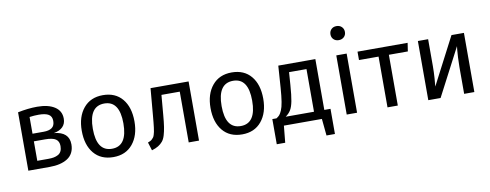

<svg xmlns="http://www.w3.org/2000/svg" viewBox="-72 -1157 4301 1684"><g transform="rotate(-10 2078.0 -315.0)"><path d="M370.1 -286.1Q503.9 -272.9 503.9 -162.1Q503.9 -119.6 487.3 -87.9Q470.7 -56.2 440.4 -37.4Q410.2 -18.6 370.6 -9.3Q331.1 0 282.2 0H91.8V-520Q183.6 -539.1 265.1 -539.1Q362.8 -539.1 419.9 -502.2Q477.1 -465.3 477.1 -396Q477.1 -351.1 449.7 -323.2Q422.4 -295.4 370.1 -286.1ZM266.1 -467.8Q224.6 -467.8 184.1 -461.9V-313H283.2Q331.1 -313 356.9 -331.3Q382.8 -349.6 382.8 -392.1Q382.8 -432.6 354.2 -450.2Q325.7 -467.8 266.1 -467.8ZM282.2 -71.8Q310.1 -71.8 331.1 -75.7Q352.1 -79.6 370.1 -89.4Q388.2 -99.1 397.7 -117.9Q407.2 -136.7 407.2 -164.1Q407.2 -206.5 378.9 -225.8Q350.6 -245.1 284.2 -245.1H184.1V-71.8Z M849.6 -539.1Q960.4 -539.1 1022 -465.1Q1083.5 -391.1 1083.5 -264.2Q1083.5 -139.6 1021 -63.7Q958.5 12.2 848.6 12.2Q737.3 12.2 675.5 -62Q613.8 -136.2 613.8 -263.2Q613.8 -387.7 676.5 -463.4Q739.3 -539.1 849.6 -539.1ZM849.6 -464.8Q712.4 -464.8 712.4 -263.2Q712.4 -62 848.6 -62Q984.9 -62 984.9 -264.2Q984.9 -464.8 849.6 -464.8Z M1272.9 -526.9H1611.8V0H1520V-452.1H1356.9L1341.8 -275.9Q1336.4 -210.9 1330.3 -171.4Q1324.2 -131.8 1314.2 -98.4Q1304.2 -64.9 1287.8 -45.7Q1271.5 -26.4 1248.8 -12.5Q1226.1 1.5 1190.9 12.2L1168 -61Q1180.7 -65.9 1189.5 -70.1Q1198.2 -74.2 1206.3 -82.3Q1214.4 -90.3 1219.2 -96.7Q1224.1 -103 1228.8 -117.9Q1233.4 -132.8 1235.8 -144.5Q1238.3 -156.2 1241.5 -181.4Q1244.6 -206.5 1246.6 -227.1Q1248.5 -247.6 1252 -286.1Z M1996.6 -539.1Q2107.4 -539.1 2168.9 -465.1Q2230.5 -391.1 2230.5 -264.2Q2230.5 -139.6 2168 -63.7Q2105.5 12.2 1995.6 12.2Q1884.3 12.2 1822.5 -62Q1760.7 -136.2 1760.7 -263.2Q1760.7 -387.7 1823.5 -463.4Q1886.2 -539.1 1996.6 -539.1ZM1996.6 -464.8Q1859.4 -464.8 1859.4 -263.2Q1859.4 -62 1995.6 -62Q2131.8 -62 2131.8 -264.2Q2131.8 -464.8 1996.6 -464.8Z M2740.7 -74.2H2795.9V149.9H2720.7L2706.1 0H2367.7L2353 149.9H2277.8V-74.2H2314.9Q2333 -85.9 2342.8 -96.9Q2352.5 -107.9 2364.3 -134.3Q2376 -160.6 2383.8 -208.5Q2391.6 -256.3 2397 -331.1L2410.6 -526.9H2740.7ZM2648.9 -74.2V-454.1H2493.7L2485.8 -342.8Q2479 -249 2469.5 -199.7Q2460 -150.4 2443.8 -123.3Q2427.7 -96.2 2397 -74.2Z M2972.7 -779.8Q3001.5 -779.8 3019.5 -762Q3037.6 -744.1 3037.6 -716.8Q3037.6 -689.9 3019.5 -672.4Q3001.5 -654.8 2972.7 -654.8Q2944.3 -654.8 2926.5 -672.4Q2908.7 -689.9 2908.7 -716.8Q2908.7 -744.1 2926.5 -762Q2944.3 -779.8 2972.7 -779.8ZM3019.5 -526.9V0H2927.2V-526.9Z M3562.5 -526.9 3551.3 -452.1H3382.3V0H3290.5V-452.1H3116.2V-526.9Z M4064 -526.9V0H3973.1V-237.8Q3973.1 -279.8 3975.6 -323.7Q3978 -367.7 3980.2 -390.9Q3982.4 -414.1 3983.9 -422.9L3763.2 0H3653.8V-526.9H3745.1V-289.1Q3745.1 -235.8 3741.2 -179.9Q3737.3 -124 3734.9 -106.9L3953.1 -526.9Z"/></g></svg>

Font: FiraGO
Style: Regular
Weight: 400
Designer: bBox Type
Foundry: bBox Type GmbH
Version: Version 1.001;PS 001.001;hotconv 1.0.88;makeotf.lib2.5.64775